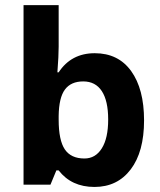

<svg xmlns="http://www.w3.org/2000/svg" viewBox="-20 -728 629 757"><path d="M211.3 -271V-256.3Q211.3 -174.9 235.6 -139Q259.9 -103.1 312.9 -103.1Q356.4 -103.1 381.4 -143.1Q406.5 -183 406.5 -256.8Q406.5 -330.6 381.4 -368.8Q356.4 -407 308.1 -407Q259.9 -407 236.1 -375.1Q212.3 -343.3 211.3 -271ZM211.3 -442.9Q260.9 -518.2 353.6 -518.2Q446.4 -518.2 497.2 -447.7Q548 -377.1 548 -253.3Q548 -129.4 495.4 -60.2Q442.9 9.1 352.4 9.1Q261.9 9.1 211.3 -56.1H202.2L179 0H72.8V-707.8H211.3V-543.5Q211.3 -508.6 206.3 -442.9Z"/></svg>

Font: Khula
Style: Bold
Weight: 700
Designer: Erin McLaughlin, Steve Matteson
Version: Version 1.000;PS 1.0;hotconv 1.0.72;makeotf.lib2.5.5900; ttf